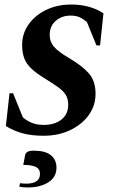

<svg xmlns="http://www.w3.org/2000/svg" viewBox="-20 -591 499 850"><path d="M173 10Q119 10 79.5 -1Q40 -12 6 -33L22 -178H38L81 -72Q96 -58 119 -48Q142 -38 173 -38Q223 -38 252.5 -62Q282 -86 282 -127Q282 -154 270.5 -172Q259 -190 234.5 -207Q210 -224 170 -249Q122 -278 100 -309Q78 -340 78 -392Q78 -443 107 -483.5Q136 -524 185 -547.5Q234 -571 295 -571Q379 -571 438 -532L423 -390H407L365 -493Q352 -505 335 -513.5Q318 -522 292 -522Q254 -522 227 -499Q200 -476 200 -436Q200 -406 219 -384Q238 -362 284 -335Q345 -299 374 -265.5Q403 -232 403 -176Q403 -123 372.5 -81Q342 -39 290 -14.5Q238 10 173 10ZM103 239Q94 239 83 238Q72 237 65 235L69 220Q76 221 83 221.5Q90 222 96 222Q157 222 157 179Q157 157 138.5 148Q120 139 83 139L91 97Q92 88 100.5 82Q109 76 130 76Q180 76 205 96Q230 116 230 151Q230 194 193.5 216.5Q157 239 103 239Z"/></svg>

Font: Spectral SC
Style: Bold Italic
Weight: 700
Italic angle: -10°
Designer: Jean-Baptiste Levee
Foundry: Production Type
Version: Version 2.001